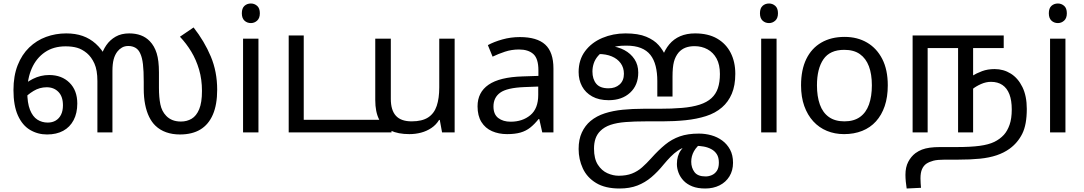

<svg xmlns="http://www.w3.org/2000/svg" viewBox="-20 -757 6198 1098"><path d="M249 12Q196 12 152 -14Q108 -40 82.5 -96.5Q57 -153 57 -242Q57 -323 81 -384Q105 -445 147 -485.5Q189 -526 243.5 -546Q298 -566 359 -566Q411 -566 452.5 -551.5Q494 -537 527.5 -507Q561 -477 587 -430L558 -433Q567 -468 588 -498.5Q609 -529 641.5 -547.5Q674 -566 719 -566Q756 -566 785.5 -555Q815 -544 837 -521Q863 -494 876 -452.5Q889 -411 889 -343V-255Q889 -200 897 -160.5Q905 -121 930 -95Q945 -79 966 -70.5Q987 -62 1015 -62Q1049 -62 1076 -78Q1103 -94 1119 -132Q1135 -170 1135 -237Q1135 -303 1118.5 -359Q1102 -415 1074 -461.5Q1046 -508 1009 -547L1087 -600Q1149 -521 1185.5 -434Q1222 -347 1222 -244Q1222 -159 1197.5 -102Q1173 -45 1126 -16.5Q1079 12 1009 12Q966 12 930.5 -0.5Q895 -13 869 -38Q848 -58 833 -88.5Q818 -119 810 -159.5Q802 -200 802 -250V-288Q802 -353 797.5 -390Q793 -427 783 -449Q773 -473 755 -483.5Q737 -494 714 -494Q693 -494 677.5 -485Q662 -476 652 -463Q637 -444 630 -417.5Q623 -391 623 -351V0H537V-293Q537 -356 520 -393.5Q503 -431 477 -453Q449 -476 420.5 -484Q392 -492 355 -492Q286 -492 237 -458.5Q188 -425 162 -366.5Q136 -308 136 -232Q136 -168 151.5 -129Q167 -90 193.5 -73Q220 -56 253 -56Q279 -56 298.5 -67.5Q318 -79 329 -101Q340 -123 340 -155Q340 -205 314 -231.5Q288 -258 247 -258Q207 -258 172 -237Q137 -216 108 -184L93 -248Q123 -283 167.5 -305.5Q212 -328 261 -328Q333 -328 377.5 -284Q422 -240 422 -165Q422 -110 401 -70Q380 -30 341.5 -9Q303 12 249 12Z M1458 -536V0H1370V-536ZM1415 -737Q1435 -737 1450.5 -723.5Q1466 -710 1466 -681Q1466 -653 1450.5 -639Q1435 -625 1415 -625Q1393 -625 1378 -639Q1363 -653 1363 -681Q1363 -710 1378 -723.5Q1393 -737 1415 -737Z M1631 0V-554H1717V-72H2219V0Z M2580 -536V0H2508L2495 -71H2491Q2474 -43 2447 -25Q2420 -7 2388 1.5Q2356 10 2321 10Q2257 10 2213.5 -10.5Q2170 -31 2148 -74Q2126 -117 2126 -185V-536H2215V-191Q2215 -127 2244 -95Q2273 -63 2334 -63Q2394 -63 2428.5 -85.5Q2463 -108 2477.5 -151.5Q2492 -195 2492 -257V-536Z M2953 -545Q3051 -545 3098 -502Q3145 -459 3145 -365V0H3081L3064 -76H3060Q3037 -47 3012.5 -27.5Q2988 -8 2956.5 1Q2925 10 2880 10Q2832 10 2793.5 -7Q2755 -24 2733 -59.5Q2711 -95 2711 -149Q2711 -229 2774 -272.5Q2837 -316 2968 -320L3059 -323V-355Q3059 -422 3030 -448Q3001 -474 2948 -474Q2906 -474 2868 -461.5Q2830 -449 2797 -433L2770 -499Q2805 -518 2853 -531.5Q2901 -545 2953 -545ZM2979 -259Q2879 -255 2840.5 -227Q2802 -199 2802 -148Q2802 -103 2829.5 -82Q2857 -61 2900 -61Q2968 -61 3013 -98.5Q3058 -136 3058 -214V-262Z M3557 -566Q3630 -566 3675.5 -547Q3721 -528 3746.5 -499Q3772 -470 3785 -439L3767 -430Q3782 -473 3807.5 -503.5Q3833 -534 3870 -550Q3907 -566 3955 -566Q4030 -566 4081 -536.5Q4132 -507 4158.5 -455Q4185 -403 4185 -335Q4185 -268 4165 -221Q4145 -174 4109 -143Q4071 -110 4017.5 -93Q3964 -76 3900.5 -69.5Q3837 -63 3768 -63H3674Q3608 -63 3557.5 -59Q3507 -55 3471.5 -43Q3436 -31 3413 -8Q3394 11 3385.5 36Q3377 61 3377 93Q3377 151 3399 185Q3421 219 3453.5 233.5Q3486 248 3518 248Q3562 248 3594 235.5Q3626 223 3652 200Q3678 177 3704 148Q3746 101 3784 70Q3822 39 3867.5 23Q3913 7 3977 7Q4013 7 4047.5 16.5Q4082 26 4110 46.5Q4138 67 4155 98.5Q4172 130 4172 174Q4172 218 4151.5 251.5Q4131 285 4095 303Q4059 321 4013 321Q3970 321 3939.5 309Q3909 297 3889.5 276.5Q3870 256 3860.5 231Q3851 206 3851 181Q3851 134 3874 102Q3897 70 3931 41L3998 55Q3964 80 3948.5 108Q3933 136 3933 168Q3933 202 3951.5 227Q3970 252 4015 252Q4033 252 4050.5 244.5Q4068 237 4079.5 220Q4091 203 4091 173Q4091 143 4079 124.5Q4067 106 4047 95.5Q4027 85 4004 81Q3981 77 3959 77Q3944 77 3929.5 78.5Q3915 80 3901 83Q3878 90 3856.5 104.5Q3835 119 3815 139.5Q3795 160 3775 184Q3742 225 3705.5 256Q3669 287 3625 304Q3581 321 3523 321Q3441 321 3389 289.5Q3337 258 3313 206Q3289 154 3289 95Q3289 40 3307.5 0.5Q3326 -39 3357 -65Q3392 -94 3439 -109Q3486 -124 3542 -129.5Q3598 -135 3658 -135H3747Q3823 -135 3881 -140Q3939 -145 3981 -158.5Q4023 -172 4049 -196Q4074 -219 4085.5 -253Q4097 -287 4097 -334Q4097 -387 4078 -422Q4059 -457 4026 -475Q3993 -493 3952 -493Q3923 -493 3900.5 -484.5Q3878 -476 3861 -457Q3842 -434 3834 -403.5Q3826 -373 3826 -319V-205H3739V-293Q3739 -341 3729.5 -379Q3720 -417 3699.5 -443Q3679 -469 3645 -482.5Q3611 -496 3563 -496Q3532 -496 3515 -493.5Q3498 -491 3478 -484L3443 -470Q3416 -456 3399.5 -436.5Q3383 -417 3375.5 -394.5Q3368 -372 3368 -348Q3368 -305 3389.5 -278.5Q3411 -252 3460 -252Q3499 -252 3523.5 -274Q3548 -296 3548 -335Q3548 -370 3529.5 -395.5Q3511 -421 3478.5 -434.5Q3446 -448 3404 -448L3468 -494Q3514 -490 3550.5 -470.5Q3587 -451 3608.5 -418.5Q3630 -386 3630 -342Q3630 -270 3583.5 -227Q3537 -184 3461 -184Q3405 -184 3366.5 -205.5Q3328 -227 3308.5 -263.5Q3289 -300 3289 -345Q3289 -415 3326 -464.5Q3363 -514 3424.5 -540Q3486 -566 3557 -566Z M4421 -536V0H4333V-536ZM4378 -737Q4398 -737 4413.5 -723.5Q4429 -710 4429 -681Q4429 -653 4413.5 -639Q4398 -625 4378 -625Q4356 -625 4341 -639Q4326 -653 4326 -681Q4326 -710 4341 -723.5Q4356 -737 4378 -737Z M5057 -269Q5057 -202 5039.5 -150.5Q5022 -99 4989.5 -63Q4957 -27 4910.5 -8.5Q4864 10 4807 10Q4754 10 4709 -8.5Q4664 -27 4631 -63Q4598 -99 4579.5 -150.5Q4561 -202 4561 -269Q4561 -358 4591 -419.5Q4621 -481 4677 -513.5Q4733 -546 4810 -546Q4883 -546 4938.5 -513.5Q4994 -481 5025.5 -419.5Q5057 -358 5057 -269ZM4652 -269Q4652 -206 4668.5 -159.5Q4685 -113 4720 -88Q4755 -63 4809 -63Q4863 -63 4898 -88Q4933 -113 4949.5 -159.5Q4966 -206 4966 -269Q4966 -333 4949 -378Q4932 -423 4897.5 -447.5Q4863 -472 4808 -472Q4726 -472 4689 -418Q4652 -364 4652 -269Z M5668 -362Q5719 -362 5760.5 -336Q5802 -310 5827 -259Q5852 -208 5852 -134Q5852 -44 5826 8Q5800 60 5753 94Q5721 117 5679.5 131Q5638 145 5584 150.5Q5530 156 5458 156H5383Q5341 156 5318 162Q5295 168 5278 179Q5262 190 5253 210Q5244 230 5244 263Q5244 278 5245 291.5Q5246 305 5247 317L5165 321Q5162 303 5160 281.5Q5158 260 5158 243Q5158 199 5174 168.5Q5190 138 5215 119Q5233 106 5252.5 98.5Q5272 91 5297.5 87.5Q5323 84 5356 84H5449Q5531 84 5582.5 77Q5634 70 5666 54.5Q5698 39 5721 14Q5741 -8 5753.5 -43.5Q5766 -79 5766 -131Q5766 -183 5752.5 -218Q5739 -253 5712.5 -271Q5686 -289 5647 -289Q5619 -289 5590.5 -276.5Q5562 -264 5541 -247L5538 -322Q5564 -338 5596 -350Q5628 -362 5668 -362ZM5199 0V-554H5720V-482H5545V0H5459V-482H5285V0Z M6073 -536V0H5985V-536ZM6030 -737Q6050 -737 6065.5 -723.5Q6081 -710 6081 -681Q6081 -653 6065.5 -639Q6050 -625 6030 -625Q6008 -625 5993 -639Q5978 -653 5978 -681Q5978 -710 5993 -723.5Q6008 -737 6030 -737Z"/></svg>

Font: ltamil25
Style: Book
Weight: 400
Designer: Jelle Bosma - Monotype Design Team
Foundry: Monotype Imaging Inc.
Version: Version 2.003